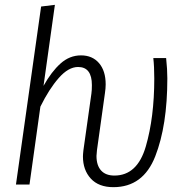

<svg xmlns="http://www.w3.org/2000/svg" viewBox="-20 -763 767 794"><path d="M323 -116Q323 -124 325 -142L358 -376Q360 -389 360 -411Q360 -486 303 -486Q263 -486 223 -440.5Q183 -395 147 -322L102 0H46L150 -736L207 -743L160 -408Q193 -467 230.5 -500.5Q268 -534 315 -534Q362 -534 389.5 -502Q417 -470 417 -414Q417 -398 414 -378L381 -142Q379 -124 379 -118Q379 -79 398 -58Q417 -37 453 -37Q548 -37 583 -157.5Q618 -278 618 -438Q618 -488 614 -523H667Q672 -476 672 -439Q672 -244 622 -116.5Q572 11 449 11Q388 11 355.5 -24.5Q323 -60 323 -116Z"/></svg>

Font: Fira Sans Extra Condensed Light
Style: Italic
Weight: 300
Width: 3
Italic angle: -8°
Designer: Carrois Corporate & Edenspiekermann AG
Foundry: Carrois Corporate GbR & Edenspiekermann AG
Version: Version 4.203